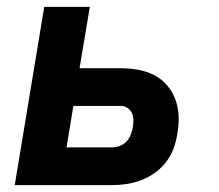

<svg xmlns="http://www.w3.org/2000/svg" viewBox="-20 -540 640 560"><path d="M23 0 109 -520H242L212 -341H332Q358 -341 383 -336.5Q408 -332 429.5 -321Q451 -310 467 -291.5Q483 -273 491.5 -250Q500 -227 501 -201Q502 -175 497 -149Q494 -128 486 -106.5Q478 -85 464 -67Q450 -49 431 -35.5Q412 -22 390.5 -14Q369 -6 347.5 -3Q326 0 305 0ZM305 -110Q316 -110 327 -113.5Q338 -117 347 -125.5Q356 -134 360.5 -145Q365 -156 367 -167Q369 -178 369 -189Q369 -200 365 -209.5Q361 -219 352 -225Q343 -231 332 -231H194L174 -110Z"/></svg>

Font: Iosevka SS04 XBd Ex Obl
Style: Regular
Weight: 800
Width: 7
Italic angle: -9°
Monospace: yes
Designer: Belleve Invis
Foundry: Belleve Invis
Version: Version 19.0.0; ttfautohint (v1.8.4)